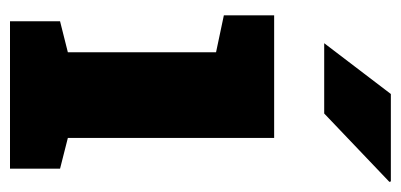

<svg xmlns="http://www.w3.org/2000/svg" viewBox="-229 -573 802 384"><g transform="rotate(90 172.0 -381.0)"><path d="M22.5 0V-100.1L84.5 -115.7V-412.1L10.7 -427.7V-528.3H255.9V-115.7L317.4 -100.1V0ZM66.4 -628.4 168 -761.7H342.8L343.8 -758.8L207 -628.4H69.8Z"/></g></svg>

Font: Roboto Slab LO Black
Style: Regular
Weight: 900
Designer: Google
Version: Version 2.000